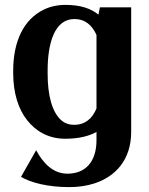

<svg xmlns="http://www.w3.org/2000/svg" viewBox="-20 -558 610 786"><path d="M34 -258C34 -178 55 -111 91 -66C124 -24 175 10 247 10C305 10 347 -2 375 -18V16C375 104 330 153 256 153C198 153 157 111 128 57L66 166C106 190 177 208 263 208C300 208 335 203 366 193C453 165 517 96 517 -18V-528H389L383 -498C354 -522 312 -538 248 -538C215 -538 184 -531 158 -518C77 -478 34 -389 34 -268ZM175 -256V-270C175 -380 203 -480 284 -480C330 -480 357 -454 375 -415V-114C358 -73 329 -47 283 -47C264 -47 248 -52 234 -63C193 -96 175 -168 175 -256Z"/></svg>

Font: Aerodynamic
Style: Regular
Weight: 500
Designer: Google
Version: Version 2.000980; 2014